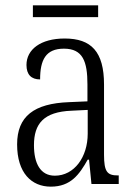

<svg xmlns="http://www.w3.org/2000/svg" viewBox="-20 -688 503 718"><path d="M103 -624H347V-668H103ZM170 10C245 10 277 -36 308 -91H313L322 0H424V-32H421C381 -32 369 -45 369 -110V-372C369 -495 321 -544 222 -544C132 -544 79 -503 79 -445C79 -409 97 -391 130 -391C130 -464 151 -506 219 -506C290 -506 307 -458 307 -372V-309L238 -306C107 -301 44 -253 44 -148C44 -41 98 10 170 10ZM185 -31C131 -31 107 -77 107 -145C107 -225 143 -270 248 -274L308 -277V-188C308 -101 258 -31 185 -31Z"/></svg>

Font: Noto Serif Myanmar Condensed Light
Style: Regular
Weight: 300
Width: 3
Designer: Ben Mitchell and the Monotype Design Team
Foundry: Monotype Imaging Inc.
Version: Version 2.106